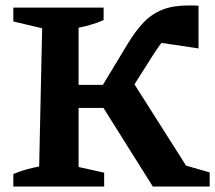

<svg xmlns="http://www.w3.org/2000/svg" viewBox="-20 -686 791 706"><path d="M29 0V-46Q52 -56 75.5 -62.5Q99 -69 124 -74L135 -582L29 -607V-658H361V-612Q340 -603 317 -596Q294 -589 269 -584V-72L363 -51V0ZM206 -289V-374H421V-289ZM542 0 336 -328 449 -416 701 -19 612 -92 751 -52V0ZM429 -304 330 -327 449 -524Q478 -572 508 -603.5Q538 -635 577.5 -650.5Q617 -666 673 -666Q682 -666 691 -666Q700 -666 710 -665V-508L555 -531L612 -573Q597 -560 579 -536Q561 -512 541 -481Z"/></svg>

Font: Piazzolla 24pt
Style: Bold
Weight: 700
Designer: Juan Pablo del Peral
Foundry: Huerta Tipografica
Version: Version 2.005